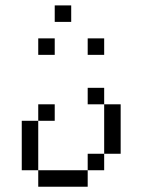

<svg xmlns="http://www.w3.org/2000/svg" viewBox="-20 -708 540 728"><path d="M187.5 -250V-312.5H125V-250H62.5V-62.5H125V0H312.5V-62.5H125V-250ZM187.5 -500V-562.5H125V-500ZM375 -500V-562.5H312.5V-500ZM250 -625V-687.5H187.5V-625ZM312.5 -62.5H375V-125H312.5ZM375 -125H437.5V-312.5H375ZM375 -312.5V-375H312.5V-312.5Z"/></svg>

Font: CalcUnifontExMono
Style: Regular
Weight: 500
Version: Version 15.0.06